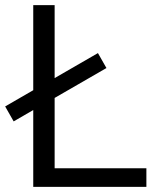

<svg xmlns="http://www.w3.org/2000/svg" viewBox="-41 -725 606 745"><path d="M88 0H527V-72H171V-345L372 -461L339 -519L171 -422V-705H88V-375L-21 -312L12 -254L88 -298Z"/></svg>

Font: Poppy and Pepper
Style: Regular
Weight: 400
Designer: Thy Ha
Foundry: Thy Ha
Version: Version 0.001;Glyphs 3.2 (3227)